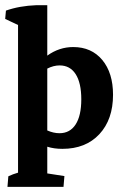

<svg xmlns="http://www.w3.org/2000/svg" viewBox="-23 -568 473 744"><path d="M5.9 156.2 9.3 115.2Q26.4 106.9 46.9 101.1V-471.2L-2.9 -494.6L0 -526.9Q52.2 -545.4 118.2 -547.9H160.2V-352.5Q206.5 -385.7 260.7 -385.7Q331.5 -385.7 373.3 -335.7Q415 -285.6 415 -200.7Q415 -105 362.1 -48.1Q309.1 8.8 218.8 8.8Q186 8.8 160.2 0.5V104L226.6 114.3L223.1 156.2ZM208 -314.5Q184.6 -314.5 160.2 -302.2V-62.5Q184.6 -51.8 207.5 -51.8Q248 -51.8 270 -85.7Q292 -119.6 292 -183.1Q292 -246.6 270.3 -280.5Q248.5 -314.5 208 -314.5Z"/></svg>

Font: Markazi Text
Style: Bold
Weight: 700
Designer: Borna Izadpanah (Arabic designer), Fiona Ross (Arabic design director) and Florian Runge (Latin designer)
Foundry: Borna Izadpanah and Florian Runge
Version: Version 1.001; ttfautohint (v1.8.3)